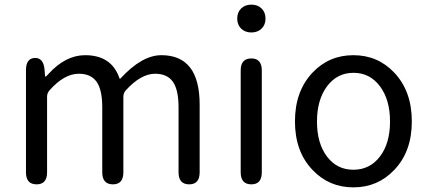

<svg xmlns="http://www.w3.org/2000/svg" viewBox="-20 -795 1847 828"><path d="M138 0Q92 0 92 -52V-492Q92 -543 129 -545Q167 -547 172 -496L174 -470Q175 -464 176.5 -464Q178 -464 188 -475Q262 -557 347 -557Q461 -557 495 -458Q497 -453 500 -457Q592 -557 676 -557Q841 -557 841 -344V-52Q841 0 796 0Q750 0 750 -52V-332Q750 -408 725.5 -442.5Q701 -477 649 -477Q588 -477 523 -406Q512 -394 512 -378V-52Q512 0 467 0Q421 0 421 -52V-332Q421 -408 396.5 -442.5Q372 -477 320 -477Q257 -477 194 -406Q183 -394 183 -378V-52Q183 0 138 0Z M1064 0Q1018 0 1018 -52V-491Q1018 -543 1064 -543Q1109 -543 1109 -491V-52Q1109 0 1064 0ZM1064 -655Q1037 -655 1020 -671.5Q1003 -688 1003 -715Q1003 -742 1020 -758.5Q1037 -775 1064 -775Q1091 -775 1108 -758.5Q1125 -742 1125 -715Q1125 -688 1108 -671.5Q1091 -655 1064 -655Z M1328 -62Q1252 -141 1252 -271.5Q1252 -402 1328 -482Q1399 -557 1504 -557Q1609 -557 1680 -482Q1756 -402 1756 -271.5Q1756 -141 1680 -62Q1609 13 1504 13Q1399 13 1328 -62ZM1390 -120Q1433 -63 1504 -63Q1575 -63 1618.5 -120Q1662 -177 1662 -271Q1662 -365 1618.5 -423Q1575 -481 1504.5 -481Q1434 -481 1390.5 -423Q1347 -365 1347 -271Q1347 -177 1390 -120Z"/></svg>

Font: Resource Han Rounded JP
Style: Regular
Weight: 400
Designer: Cyano Hao (round all glyphs); Ryoko NISHIZUKA 西塚涼子 (kana, bopomofo & ideographs); Paul D. Hunt (Latin, Greek & Cyrillic)
Foundry: Cyano Hao
Version: 0.990